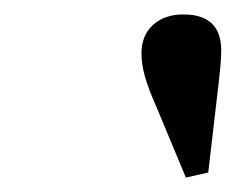

<svg xmlns="http://www.w3.org/2000/svg" viewBox="-20 -875 326 266"><path d="M237.5 -629 197.5 -725Q185 -753.5 180.5 -770Q176 -786.5 176 -801Q176 -826 192 -840.5Q208 -855 234 -855Q286.5 -855 286.5 -805Q286.5 -796.5 285.5 -785Q284.5 -773.5 283 -760.5L268.5 -636Z"/></svg>

Font: Libre Caslon Text SemiBold Italic
Style: Regular
Weight: 600
Italic angle: -22.583°
Designer: Pablo Impallari, Rodrigo Fuenzalida, Katja Schimmel
Foundry: Pablo Impallari, Rodrigo Fuenzalida
Version: Version 2.000